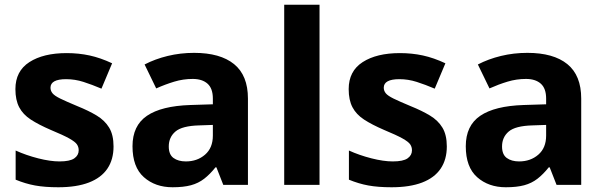

<svg xmlns="http://www.w3.org/2000/svg" viewBox="-20 -780 2547 810"><path d="M459 -162Q459 -107 433 -68.5Q407 -30 355 -10Q303 10 226 10Q169 10 128 2.5Q87 -5 46 -22V-145Q90 -125 141 -112Q192 -99 231 -99Q275 -99 293.5 -112Q312 -125 312 -146Q312 -160 304.5 -171Q297 -182 272 -196Q247 -210 194 -232Q143 -254 110 -275.5Q77 -297 61 -327.5Q45 -358 45 -404Q45 -480 104 -518Q163 -556 261 -556Q312 -556 358 -546Q404 -536 453 -513L408 -406Q368 -423 332 -434.5Q296 -446 259 -446Q226 -446 209.5 -437Q193 -428 193 -410Q193 -397 201.5 -386.5Q210 -376 234.5 -364Q259 -352 307 -332Q354 -313 388 -292.5Q422 -272 440.5 -241.5Q459 -211 459 -162Z M799 -557Q909 -557 967.5 -509.5Q1026 -462 1026 -364V0H922L893 -74H889Q866 -45 841.5 -26Q817 -7 785.5 1.5Q754 10 708 10Q635 10 587 -32.5Q539 -75 539 -163Q539 -250 600 -291.5Q661 -333 783 -337L878 -340V-364Q878 -407 855.5 -427Q833 -447 793 -447Q753 -447 715 -435.5Q677 -424 639 -407L590 -508Q634 -531 687.5 -544Q741 -557 799 -557ZM820 -251Q748 -249 720 -225Q692 -201 692 -162Q692 -128 712 -113.5Q732 -99 764 -99Q812 -99 845 -127.5Q878 -156 878 -208V-253Z M1328 0H1179V-760H1328Z M1865 -162Q1865 -107 1839 -68.5Q1813 -30 1761 -10Q1709 10 1632 10Q1575 10 1534 2.5Q1493 -5 1452 -22V-145Q1496 -125 1547 -112Q1598 -99 1637 -99Q1681 -99 1699.5 -112Q1718 -125 1718 -146Q1718 -160 1710.5 -171Q1703 -182 1678 -196Q1653 -210 1600 -232Q1549 -254 1516 -275.5Q1483 -297 1467 -327.5Q1451 -358 1451 -404Q1451 -480 1510 -518Q1569 -556 1667 -556Q1718 -556 1764 -546Q1810 -536 1859 -513L1814 -406Q1774 -423 1738 -434.5Q1702 -446 1665 -446Q1632 -446 1615.5 -437Q1599 -428 1599 -410Q1599 -397 1607.5 -386.5Q1616 -376 1640.5 -364Q1665 -352 1713 -332Q1760 -313 1794 -292.5Q1828 -272 1846.5 -241.5Q1865 -211 1865 -162Z M2205 -557Q2315 -557 2373.5 -509.5Q2432 -462 2432 -364V0H2328L2299 -74H2295Q2272 -45 2247.5 -26Q2223 -7 2191.5 1.5Q2160 10 2114 10Q2041 10 1993 -32.5Q1945 -75 1945 -163Q1945 -250 2006 -291.5Q2067 -333 2189 -337L2284 -340V-364Q2284 -407 2261.5 -427Q2239 -447 2199 -447Q2159 -447 2121 -435.5Q2083 -424 2045 -407L1996 -508Q2040 -531 2093.5 -544Q2147 -557 2205 -557ZM2226 -251Q2154 -249 2126 -225Q2098 -201 2098 -162Q2098 -128 2118 -113.5Q2138 -99 2170 -99Q2218 -99 2251 -127.5Q2284 -156 2284 -208V-253Z"/></svg>

Font: Noto Sans Cham
Style: Regular
Weight: 400
Designer: Monotype Design Team
Foundry: Monotype Imaging Inc.
Version: Version 2.002